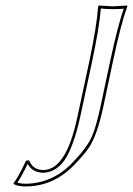

<svg xmlns="http://www.w3.org/2000/svg" viewBox="-20 -668 483 698"><path d="M264.6 -257.8 304.7 -444.8Q332 -574.2 336.9 -645L339.8 -647.9Q341.8 -647.9 390.1 -645Q390.1 -645 442.9 -647.9V-645Q418.5 -577.6 390.6 -444.8L355.5 -279.8Q333.5 -177.2 303.7 -131.8Q285.2 -104.5 247.1 -65.9Q172.4 9.8 72.8 9.8Q42.5 9.3 29.8 1L29.3 -2Q46.9 -24.4 74.7 -84L85.9 -85Q99.1 -50.8 136.7 -49.8Q214.4 -49.8 254.9 -214.4Q259.3 -233.4 264.6 -257.8ZM274.4 -255.9Q245.1 -117.2 203.6 -71.8Q173.8 -40.5 136.7 -40Q97.2 -41 80.6 -72.3Q58.6 -26.4 43 -3.9Q56.6 0 72.8 0Q168.9 -1 239.7 -72.8Q296.9 -130.9 315.4 -174.8Q330.1 -210 345.7 -282.2L380.9 -447.3Q407.2 -570.8 429.7 -636.2Q411.1 -634.8 390.1 -634.8Q364.7 -634.8 346.7 -637.2Q340.8 -566.4 314.5 -442.9Z"/></svg>

Font: Linux Biolinum Outline O
Style: Italic
Weight: 400
Italic angle: -12°
Designer: Philipp H. Poll
Foundry: Philipp H. Poll
Version: Version 0.6.2